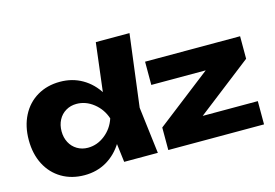

<svg xmlns="http://www.w3.org/2000/svg" viewBox="-100 -978 1720 1202"><g transform="rotate(-15 759.5 -376.5)"><path d="M547.1 -214.4 582.6 -283.9 547.5 -373.3 596 -770H814.4L755 -302L791.8 0H573.7ZM314.2 16.6Q230.9 16.6 166.7 -21.2Q102.6 -59.1 67.2 -127.5Q31.9 -196 31.9 -285.6Q31.9 -375.2 67.2 -444Q102.6 -512.8 166.7 -550.6Q230.9 -588.4 314.2 -588.4Q394.2 -588.4 458.5 -551.1Q522.9 -513.8 564.4 -445.5Q606 -377.2 618.2 -285.6Q605 -194.6 563.4 -126.4Q521.9 -58.1 458 -20.7Q394.2 16.6 314.2 16.6ZM378.3 -143.9Q438.5 -143.9 488.8 -183.4Q539.2 -222.9 559.8 -285.6Q539.2 -347.9 488.7 -387.9Q438.1 -427.9 378.3 -427.9Q340 -427.9 309.2 -409.6Q278.4 -391.3 261.4 -359Q244.4 -326.7 244.4 -285.6Q244.4 -245.2 261.4 -212.9Q278.4 -180.6 309.2 -162.3Q340 -143.9 378.3 -143.9ZM859.6 -146 1249.6 -448 1398.2 -421.2H862.3V-571.8H1478.1V-425.9L1088.4 -123.9L962.5 -150.7H1480.1V0H859.6Z"/></g></svg>

Font: Unbounded Variable
Style: Regular
Weight: 400
Designer: Luke Prowse, Jean-Baptiste Morizot, Fátima Lázaro, Florian Runge
Foundry: NaN
Version: Version 1.600;FEAKit 1.0